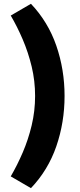

<svg xmlns="http://www.w3.org/2000/svg" viewBox="-20 -875 421 1012"><path d="M36.6 -793 143.1 -855Q233.4 -759.8 276.9 -634Q320.3 -508.3 320.3 -369.1Q320.3 -230 276.9 -104Q233.4 22 143.1 116.7L36.6 54.7Q70.3 -2.9 99.6 -70.8Q128.9 -138.7 147 -214.4Q165 -290 165 -369.1Q165 -448.7 147 -523.9Q128.9 -599.1 99.6 -667.5Q70.3 -735.8 36.6 -793Z"/></svg>

Font: Pinar DS4 ExtraBold
Style: Regular
Weight: 800
Designer: Amin Abedi
Version: Version 3.000